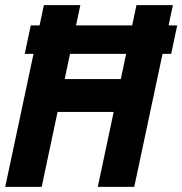

<svg xmlns="http://www.w3.org/2000/svg" viewBox="-29 -730 712 750"><path d="M-8.6 0 142.4 -710H284.8L213.6 -373.4L170.6 -421.2H495.8L432.8 -373.4L504 -710H646.4L495.4 0H353L425.2 -340.6L468.2 -292.8H143L206 -340.6L133.8 0ZM67.6 -519.6 91.2 -630.8H663.2L639.6 -519.6Z"/></svg>

Font: Geist Mono
Style: Italic
Weight: 400
Italic angle: -12°
Monospace: yes
Designer: Basement.studio, Andrés Briganti, Mateo Zaragoza
Foundry: Basement.studio, Vercel, Andrés Briganti, Guido Ferreyra, Mateo Zaragoza
Version: Version 1.500